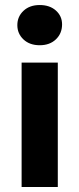

<svg xmlns="http://www.w3.org/2000/svg" viewBox="-20 -744 316 764"><path d="M66 -495H210V0H66ZM227 -647Q227 -611 202.5 -587.5Q178 -564 138 -564Q98 -564 73.5 -587Q49 -610 49 -644Q49 -678 73.5 -701Q98 -724 138 -724Q178 -724 202.5 -702Q227 -680 227 -647Z"/></svg>

Font: Montserrat Ace
Style: Bold
Weight: 700
Designer: Julieta Ulanovsky
Foundry: Julieta Ulanovsky
Version: Version 1